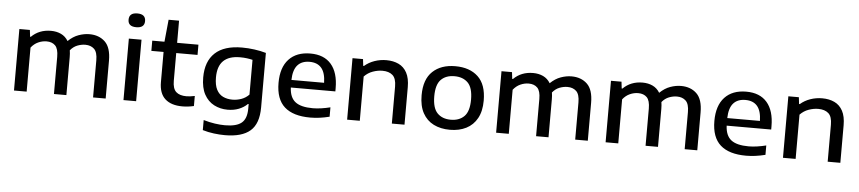

<svg xmlns="http://www.w3.org/2000/svg" viewBox="-51 -1117 7570 1692"><g transform="rotate(5 3734.0 -271.0)"><path d="M82 0V-544H175L182 -484.5H188.5Q257 -552.5 361.5 -552.5Q411 -552.5 450.5 -534Q490 -515.5 514 -475.5Q558 -518 606.8 -535.2Q655.5 -552.5 701.5 -552.5Q786.5 -552.5 839.8 -501.8Q893 -451 893 -334.5V0H781.5V-328.5Q781.5 -400.5 751.8 -428.5Q722 -456.5 674 -456.5Q639 -456.5 603.5 -442.8Q568 -429 541 -396Q545.5 -368 545.5 -335.5V0H435.5V-328.5Q435.5 -400.5 407.5 -428.5Q379.5 -456.5 331 -456.5Q293.5 -456.5 257.2 -440.2Q221 -424 194 -389.5V0Z M1050.5 0V-544H1162.5V0ZM1106.5 -649.5Q1033.5 -649.5 1033.5 -710Q1033.5 -771.5 1106.5 -771.5Q1179.5 -771.5 1179.5 -710Q1179.5 -649.5 1106.5 -649.5Z M1571.5 10Q1472.5 10 1419 -38.5Q1365.5 -87 1365.5 -187V-453.5H1257.5V-544H1365.5L1385 -740H1477.5V-544H1666V-453.5H1477.5V-208Q1477.5 -138.5 1508.5 -110.2Q1539.5 -82 1600 -82Q1630.5 -82 1673.5 -91V-2Q1622 10 1571.5 10Z M1967.5 230Q1921 230 1869.5 223.5Q1818 217 1770 202.5V113.5Q1823 129 1871.2 136Q1919.5 143 1961 143Q2062.5 143 2107.5 105.2Q2152.5 67.5 2152.5 -21V-61.5H2146.5Q2115 -30.5 2070.8 -13Q2026.5 4.5 1971.5 4.5Q1905.5 4.5 1851.2 -23.8Q1797 -52 1765 -110.5Q1733 -169 1733 -260.5Q1733 -402.5 1813.2 -477.5Q1893.5 -552.5 2051.5 -552.5Q2105.5 -552.5 2161 -545Q2216.5 -537.5 2264.5 -523.5V-41Q2264.5 102.5 2191.2 166.2Q2118 230 1967.5 230ZM2006 -87.5Q2045.5 -87.5 2084.2 -101Q2123 -114.5 2152.5 -145V-452.5Q2130.5 -458 2102.5 -461.8Q2074.5 -465.5 2041 -465.5Q1944 -465.5 1894.5 -417.5Q1845 -369.5 1845 -270Q1845 -202.5 1865.8 -162.5Q1886.5 -122.5 1923 -105Q1959.5 -87.5 2006 -87.5Z M2702.5 10Q2552 10 2475.2 -58.2Q2398.5 -126.5 2398.5 -271Q2398.5 -407 2466.2 -479.8Q2534 -552.5 2657 -552.5Q2777 -552.5 2840.5 -479Q2904 -405.5 2904 -268V-239H2510Q2514 -151 2563.5 -112.5Q2613 -74 2718 -74Q2754 -74 2793.5 -79.8Q2833 -85.5 2873 -95.5V-12.5Q2827 -1 2785 4.5Q2743 10 2702.5 10ZM2655.5 -479Q2586.5 -479 2549.2 -437.2Q2512 -395.5 2509.5 -306H2798.5Q2796.5 -395 2760.2 -437Q2724 -479 2655.5 -479Z M3029 0V-544H3122L3129 -484.5H3135.5Q3173.5 -517.5 3223.8 -535Q3274 -552.5 3328.5 -552.5Q3390.5 -552.5 3437.2 -530.2Q3484 -508 3510.2 -459.2Q3536.5 -410.5 3536.5 -332V0H3424.5V-327.5Q3424.5 -399 3392 -427.8Q3359.5 -456.5 3301.5 -456.5Q3261 -456.5 3217.5 -441.2Q3174 -426 3141 -391.5V0Z M3938.5 10Q3856 10 3794.2 -21Q3732.5 -52 3698.2 -114.5Q3664 -177 3664 -272Q3664 -412.5 3738.2 -482.5Q3812.5 -552.5 3938.5 -552.5Q4066 -552.5 4139.8 -483.2Q4213.5 -414 4213.5 -272Q4213.5 -178.5 4179 -115.8Q4144.5 -53 4082.5 -21.5Q4020.5 10 3938.5 10ZM3938.5 -79Q4014 -79 4057.8 -123.5Q4101.5 -168 4101.5 -271.5Q4101.5 -375.5 4057.8 -419.8Q4014 -464 3938.5 -464Q3863 -464 3819.5 -420Q3776 -376 3776 -272.5Q3776 -168.5 3819.5 -123.8Q3863 -79 3938.5 -79Z M4347 0V-544H4440L4447 -484.5H4453.5Q4522 -552.5 4626.5 -552.5Q4676 -552.5 4715.5 -534Q4755 -515.5 4779 -475.5Q4823 -518 4871.8 -535.2Q4920.5 -552.5 4966.5 -552.5Q5051.5 -552.5 5104.8 -501.8Q5158 -451 5158 -334.5V0H5046.5V-328.5Q5046.5 -400.5 5016.8 -428.5Q4987 -456.5 4939 -456.5Q4904 -456.5 4868.5 -442.8Q4833 -429 4806 -396Q4810.5 -368 4810.5 -335.5V0H4700.5V-328.5Q4700.5 -400.5 4672.5 -428.5Q4644.5 -456.5 4596 -456.5Q4558.5 -456.5 4522.2 -440.2Q4486 -424 4459 -389.5V0Z M5315.5 0V-544H5408.5L5415.5 -484.5H5422Q5490.5 -552.5 5595 -552.5Q5644.5 -552.5 5684 -534Q5723.5 -515.5 5747.5 -475.5Q5791.5 -518 5840.2 -535.2Q5889 -552.5 5935 -552.5Q6020 -552.5 6073.2 -501.8Q6126.5 -451 6126.5 -334.5V0H6015V-328.5Q6015 -400.5 5985.2 -428.5Q5955.5 -456.5 5907.5 -456.5Q5872.5 -456.5 5837 -442.8Q5801.5 -429 5774.5 -396Q5779 -368 5779 -335.5V0H5669V-328.5Q5669 -400.5 5641 -428.5Q5613 -456.5 5564.5 -456.5Q5527 -456.5 5490.8 -440.2Q5454.5 -424 5427.5 -389.5V0Z M6558 10Q6407.5 10 6330.8 -58.2Q6254 -126.5 6254 -271Q6254 -407 6321.8 -479.8Q6389.5 -552.5 6512.5 -552.5Q6632.5 -552.5 6696 -479Q6759.5 -405.5 6759.5 -268V-239H6365.5Q6369.5 -151 6419 -112.5Q6468.5 -74 6573.5 -74Q6609.5 -74 6649 -79.8Q6688.5 -85.5 6728.5 -95.5V-12.5Q6682.5 -1 6640.5 4.5Q6598.5 10 6558 10ZM6511 -479Q6442 -479 6404.8 -437.2Q6367.5 -395.5 6365 -306H6654Q6652 -395 6615.8 -437Q6579.5 -479 6511 -479Z M6884.5 0V-544H6977.5L6984.5 -484.5H6991Q7029 -517.5 7079.2 -535Q7129.5 -552.5 7184 -552.5Q7246 -552.5 7292.8 -530.2Q7339.5 -508 7365.8 -459.2Q7392 -410.5 7392 -332V0H7280V-327.5Q7280 -399 7247.5 -427.8Q7215 -456.5 7157 -456.5Q7116.5 -456.5 7073 -441.2Q7029.5 -426 6996.5 -391.5V0Z"/></g></svg>

Font: Encode Sans Expanded Expanded Medium
Style: Regular
Weight: 500
Width: 7
Designer: Multiple Designers
Foundry: Impallari Type
Version: Version 3.000; ttfautohint (v1.8.3) -l 8 -r 50 -G 200 -x 14 